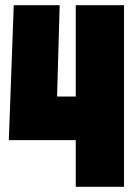

<svg xmlns="http://www.w3.org/2000/svg" viewBox="-20 -720 530 740"><path d="M14 -180 33 -700H210L200 -348H272V-700H458V0H272V-180Z"/></svg>

Font: Tektur Condensed ExtraBold
Style: Regular
Weight: 800
Width: 3
Designer: Adam Jagosz
Foundry: Adam Jagosz
Version: Version 1.005;gftools[0.9.30]